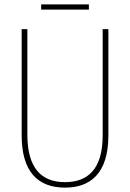

<svg xmlns="http://www.w3.org/2000/svg" viewBox="-20 -913 594 877"><path d="M386 -893H168V-869H386ZM475 -294V-780H449V-294C449 -138 379 -81 277 -81C169 -81 105 -145 105 -298V-780H79V-294C79 -132 150 -56 277 -56C390 -56 475 -118 475 -294Z"/></svg>

Font: Noto Sans Malayalam UI Condensed Thin
Style: Regular
Weight: 100
Width: 3
Designer: Jelle Bosma - Monotype Design Team
Foundry: Monotype Imaging Inc.
Version: Version 2.104